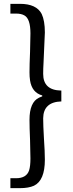

<svg xmlns="http://www.w3.org/2000/svg" viewBox="-20 -811 378 1001"><path d="M34.2 169.9V118.2H63.5Q118.2 118.2 131.8 77.1Q138.7 54.7 138.7 15.6Q138.7 -17.6 136.7 -80.1Q133.8 -147.5 133.8 -186.5Q133.8 -278.3 183.6 -301.8Q191.4 -305.7 200.2 -308.6V-313.5Q146.5 -328.1 136.7 -391.6Q133.8 -410.2 133.8 -433.6Q133.8 -473.6 136.7 -541Q138.7 -603.5 138.7 -636.7Q138.7 -712.9 107.4 -730.5Q90.8 -740.2 63.5 -740.2H34.2V-791H84Q169.9 -791 197.3 -738.3Q213.9 -703.1 213.9 -641.6Q213.9 -628.9 207 -484.4Q205.1 -453.1 205.1 -425.8Q205.1 -340.8 297.9 -338.9Q298.8 -338.9 299.8 -338.9V-282.2Q206.1 -279.3 205.1 -194.3Q205.1 -157.2 209 -90.8Q213.9 -19.5 213.9 21.5Q213.9 129.9 157.2 157.2Q128.9 169.9 84 169.9Z"/></svg>

Font: Taipei Sans TC Beta
Style: Regular
Weight: 400
Designer: JT Foundry
Foundry: JT Foundry
Version: Version 1.000